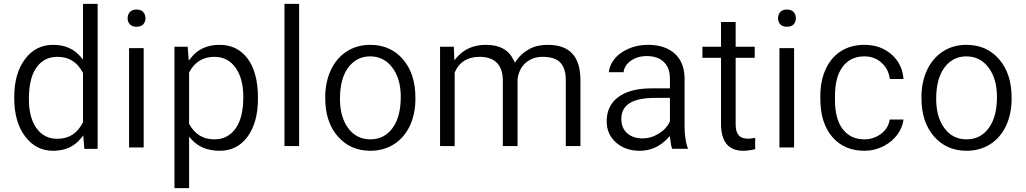

<svg xmlns="http://www.w3.org/2000/svg" viewBox="-20 -770 5304 993"><path d="M53.7 -261.7C53.7 -180.2 72.3 -114.7 109.9 -64.5C147 -15.1 194.8 9.8 253.9 9.8C315.9 9.8 364.3 -11.7 398.9 -55.2L410.6 -69.8L416 0H484.9V-750H409.2V-461.9L396.5 -477.1C361.8 -517.6 314.5 -538.1 254.9 -538.1C194.8 -538.1 146.5 -513.7 109.9 -464.8C72.3 -415.5 53.7 -350.1 53.7 -268.6ZM168 -419.9C193.8 -457.5 230.5 -476.1 277.3 -476.1C336.4 -476.1 379.9 -448.7 408.2 -394.5L409.2 -393.1V-137.7L408.2 -136.2C380.4 -80.1 336.4 -52.2 276.4 -52.2C230 -52.2 194.3 -70.8 168 -107.9C142.1 -144.5 129.4 -194.3 129.4 -258.3C129.4 -329.1 142.1 -383.3 168 -419.9Z M647.5 -521V-7.3H723.1V-521ZM651.9 -644C659.2 -636.2 670.4 -631.8 686 -631.8C701.2 -631.8 712.9 -635.7 720.7 -644C736.3 -661.1 736.3 -690.4 720.7 -708C712.9 -716.3 701.2 -720.7 686 -720.7C670.4 -720.7 659.2 -716.3 651.9 -708C644 -699.2 640.1 -689 640.1 -675.8C640.1 -662.6 644 -652.3 651.9 -644Z M1314 -266.6C1314 -352.5 1295.9 -419.4 1260.3 -467.3C1224.1 -515.1 1176.8 -538.1 1115.2 -538.1C1052.2 -538.1 1002.9 -515.6 967.8 -471.2L956.1 -456.5L950.7 -528.3H882.3V203.1H958V-63L970.7 -48.8C1006.3 -9.8 1054.7 9.8 1116.7 9.8C1176.8 9.8 1224.6 -14.6 1260.3 -63C1295.9 -112.3 1314 -177.2 1314 -258.3ZM1198.7 -106C1171.9 -68.4 1135.3 -49.3 1089.4 -49.3C1030.8 -49.3 987.3 -75.7 959 -127.9L958 -129.9V-395L959 -397C986.8 -449.7 1031.7 -476.1 1088.4 -476.1C1135.3 -476.1 1171.9 -457 1198.7 -419.4C1225.1 -382.3 1238.3 -332 1238.3 -268.6C1238.3 -196.8 1225.1 -142.6 1198.7 -106Z M1451.2 -750V-14.6H1526.9V-750Z M1662.1 -262.7C1662.1 -180.2 1683.6 -114.3 1727.1 -64.5C1770 -15.1 1826.2 9.8 1895.5 9.8C1987.8 9.8 2061 -37.6 2099.6 -119.1C2118.7 -160.2 2128.4 -206.5 2128.4 -258.3V-264.6C2128.4 -347.7 2106.9 -414.1 2063.5 -463.9C2020.5 -513.2 1964.8 -538.1 1894.5 -538.1C1849.1 -538.1 1809.1 -526.9 1773.9 -504.4C1704.1 -460.4 1662.1 -373 1662.1 -269ZM1780.8 -420.4C1809.6 -459 1847.7 -478.5 1894.5 -478.5C1941.9 -478.5 1981.4 -458.5 2009.8 -419.4C2038.6 -381.3 2052.7 -330.1 2052.7 -269C2052.7 -200.2 2038.6 -147 2010.7 -108.4C1981.9 -68.8 1943.8 -49.3 1895.5 -49.3C1848.1 -49.3 1808.6 -68.8 1780.8 -107.4C1752.4 -145.5 1738.3 -195.8 1738.3 -258.3C1738.3 -328.1 1752.4 -382.3 1780.8 -420.4Z M2255.9 -14.6H2331.5V-394.5L2332 -396C2355 -449.2 2397.9 -476.1 2460.4 -476.1C2539.1 -476.1 2580.6 -433.6 2580.6 -353.5V-14.6H2656.7V-358.9C2660.6 -394 2674.3 -422.9 2697.8 -444.3C2721.7 -465.3 2751 -476.1 2786.1 -476.1C2829.1 -476.1 2859.9 -465.8 2878.4 -445.8C2897 -425.8 2906.2 -395.5 2906.2 -356V-14.6H2981.9V-361.3C2980 -480.5 2924.3 -538.1 2812.5 -538.1C2775.4 -538.1 2743.2 -530.8 2716.3 -515.6C2689 -500.5 2667 -481 2649.9 -456.1L2643.1 -445.8L2637.2 -457.5C2611.8 -511.7 2564.9 -538.1 2493.2 -538.1C2429.7 -538.1 2379.4 -516.1 2341.8 -472.2L2330.1 -458L2327.1 -528.3H2255.9Z M3538.6 -0.5C3526.4 -30.3 3520.5 -70.3 3520.5 -119.6V-369.6C3519 -422.4 3502.4 -463.4 3469.2 -493.2C3436 -522.9 3390.1 -538.1 3331.1 -538.1C3293.5 -538.1 3259.3 -531.2 3228.5 -517.1C3197.8 -503.4 3172.9 -484.9 3154.8 -460.9C3139.2 -439.9 3130.4 -418.5 3128.9 -396.5H3205.1C3207 -418.5 3219.2 -438.5 3240.2 -454.1C3263.2 -471.2 3292 -480 3325.7 -480C3403.3 -480 3444.8 -434.6 3444.8 -364.3V-313H3349.6C3275.4 -313 3217.8 -297.9 3177.2 -267.6C3137.7 -237.8 3117.7 -196.3 3117.7 -142.6C3117.7 -98.6 3133.3 -62.5 3165 -33.7C3197.3 -4.9 3238.3 9.8 3288.6 9.8C3344.7 9.8 3393.1 -11.7 3433.6 -55.2L3444.3 -66.4L3446.3 -50.8C3448.7 -27.8 3452.1 -10.7 3456.5 -0.5ZM3224.1 -80.6C3203.6 -98.6 3193.4 -123.5 3193.4 -155.3C3193.4 -227.5 3251 -263.7 3366.7 -263.7H3444.8V-142.1L3443.8 -140.6C3431.6 -114.7 3412.6 -94.2 3385.7 -78.1C3359.4 -62 3331.5 -54.2 3301.8 -54.2C3270.5 -54.2 3244.6 -63 3224.1 -80.6Z M3709 -656.2V-528.3H3612.8V-471.2H3709V-127.4C3709 -83 3718.8 -48.8 3737.8 -25.4C3756.8 -2 3785.6 9.8 3823.7 9.8C3843.8 9.8 3864.3 6.8 3885.7 1.5V-57.1C3871.1 -54.2 3859.4 -52.7 3850.1 -52.7C3826.7 -52.7 3809.6 -59.1 3799.3 -71.8C3789.6 -84 3784.7 -102.1 3784.7 -126V-471.2H3883.3V-528.3H3784.7V-656.2Z M4011.2 -521V-7.3H4086.9V-521ZM4015.6 -644C4022.9 -636.2 4034.2 -631.8 4049.8 -631.8C4064.9 -631.8 4076.7 -635.7 4084.5 -644C4100.1 -661.1 4100.1 -690.4 4084.5 -708C4076.7 -716.3 4064.9 -720.7 4049.8 -720.7C4034.2 -720.7 4022.9 -716.3 4015.6 -708C4007.8 -699.2 4003.9 -689 4003.9 -675.8C4003.9 -662.6 4007.8 -652.3 4015.6 -644Z M4337.4 -103.5C4311.5 -138.7 4298.3 -188.5 4298.3 -253.4V-271.5C4298.3 -337.4 4311 -388.7 4337.9 -424.3C4364.3 -460.4 4402.8 -478.5 4450.2 -478.5C4486.3 -478.5 4516.6 -466.8 4541.5 -443.4C4564.5 -421.9 4578.1 -394.5 4582 -361.3H4652.8C4648.9 -412.6 4628.9 -454.1 4592.8 -486.8C4555.2 -520.5 4508.3 -538.1 4450.2 -538.1C4356.4 -538.1 4287.1 -492.2 4250.5 -412.6C4231.9 -372.1 4222.7 -326.2 4222.7 -274.9V-259.3C4222.7 -175.8 4243.2 -109.9 4284.7 -61.5C4325.7 -14.2 4380.9 9.8 4450.7 9.8C4485.4 9.8 4518.1 2 4549.3 -13.7C4580.1 -29.8 4604.5 -50.8 4623.5 -77.1C4640.1 -101.1 4649.9 -126 4652.8 -151.9H4581.5C4577.1 -123 4563.5 -99.1 4539.6 -80.1C4514.2 -60.1 4484.4 -49.3 4450.7 -49.3C4401.9 -49.3 4364.3 -67.4 4337.4 -103.5Z M4745.6 -262.7C4745.6 -180.2 4767.1 -114.3 4810.5 -64.5C4853.5 -15.1 4909.7 9.8 4979 9.8C5071.3 9.8 5144.5 -37.6 5183.1 -119.1C5202.1 -160.2 5211.9 -206.5 5211.9 -258.3V-264.6C5211.9 -347.7 5190.4 -414.1 5147 -463.9C5104 -513.2 5048.3 -538.1 4978 -538.1C4932.6 -538.1 4892.6 -526.9 4857.4 -504.4C4787.6 -460.4 4745.6 -373 4745.6 -269ZM4864.3 -420.4C4893.1 -459 4931.2 -478.5 4978 -478.5C5025.4 -478.5 5064.9 -458.5 5093.3 -419.4C5122.1 -381.3 5136.2 -330.1 5136.2 -269C5136.2 -200.2 5122.1 -147 5094.2 -108.4C5065.4 -68.8 5027.3 -49.3 4979 -49.3C4931.6 -49.3 4892.1 -68.8 4864.3 -107.4C4835.9 -145.5 4821.8 -195.8 4821.8 -258.3C4821.8 -328.1 4835.9 -382.3 4864.3 -420.4Z"/></svg>

Font: Shabnam Light
Style: Regular
Weight: 300
Foundry: DejaVu fonts team - Redesigned by Saber Rastikerdar - Based on Vazir font
Version: Version 5.0.1